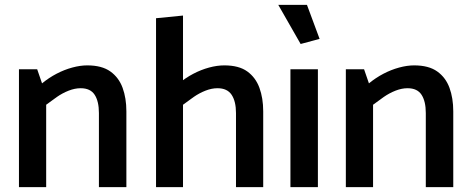

<svg xmlns="http://www.w3.org/2000/svg" viewBox="-20 -770 1939 790"><path d="M170 0V-339Q191 -355 214 -371Q237 -387 262.5 -397Q288 -407 312 -407Q352 -407 369.5 -380Q387 -353 387 -305V0H500V-312Q500 -366 484.5 -408.5Q469 -451 434 -476Q399 -501 339 -501Q310 -501 277 -492Q244 -483 212.5 -466.5Q181 -450 153 -427L133 -485H58V0Z M733 -339Q754 -355 777 -371Q800 -387 825.5 -397Q851 -407 875 -407Q915 -407 933 -380Q951 -353 951 -305V0H1063V-312Q1063 -366 1047.5 -408.5Q1032 -451 997.5 -476Q963 -501 903 -501Q873 -501 840 -492Q807 -483 775.5 -466.5Q744 -450 716 -427ZM733 0V-706L622 -695V0Z M1288 0V-485H1175V0ZM1217 -589 1295 -610 1243 -750H1125Z M1515 0V-339Q1536 -355 1559 -371Q1582 -387 1607.5 -397Q1633 -407 1657 -407Q1697 -407 1714.5 -380Q1732 -353 1732 -305V0H1845V-312Q1845 -366 1829.5 -408.5Q1814 -451 1779 -476Q1744 -501 1684 -501Q1655 -501 1622 -492Q1589 -483 1557.5 -466.5Q1526 -450 1498 -427L1478 -485H1403V0Z"/></svg>

Font: Catamaran SemiBold
Style: Regular
Weight: 600
Designer: Pria Ravichandran
Version: Version 2.000